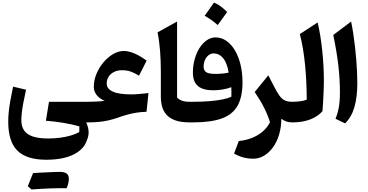

<svg xmlns="http://www.w3.org/2000/svg" viewBox="-20 -951 2863 1492"><path d="M182.6 -254 81.7 -277.7Q68 -213.6 59.7 -165.5Q51.4 -117.5 47.7 -79.1Q44 -40.8 44 -5.1Q44 148.3 114.9 219.3Q185.9 290.3 339.4 290.3Q469.5 290.3 551.9 249.5Q634.3 208.8 657.3 133.8Q670 102.6 668.6 71Q667.3 39.4 649.9 0H663.8V-160.1H360.7L336.7 -12.8Q480.5 -1.6 596.7 31L596.1 75.2Q568.9 90.6 531.3 101.7Q493.7 112.9 448.8 119Q403.9 125.1 354 125.1Q282.2 125.1 236.1 110Q190.1 94.8 168 63.5Q145.9 32.2 145.9 -16.3Q145.9 -42.5 149.4 -74.6Q152.9 -106.8 160.9 -150.3Q168.9 -193.8 182.6 -254ZM442.7 511.4Q457.8 511.4 467.9 511.6Q478.1 511.7 484.9 511.7Q491.7 511.7 497.1 512Q506.2 492.5 510.6 473.4Q515 454.3 515 437.9Q515 410.6 498.2 397.6Q481.4 384.7 443.7 384.7Q402.2 402.8 360.6 421.4Q319 440.1 278 458.6Q236.9 477.1 196.1 495.9Q203.6 502.4 210.9 508.9Q218.2 515.3 225 521.3Q259.3 518.7 299.2 516.4Q339.1 514 376.9 512.7Q414.7 511.4 442.7 511.4ZM225 521.3Q261.6 498.8 298.1 476.4Q334.6 454 371 430.9Q407.3 407.9 443.7 384.7Q430.7 384.7 406.8 385.5Q382.9 386.3 353.5 387.7Q324.1 389.1 293.6 390.6Q263.2 392.2 237.2 394Q226.8 419.2 216.6 444.5Q206.5 469.7 196.1 495.9Q203.6 502.4 210.9 508.9Q218.2 515.3 225 521.3Z M941.6 -554.9Q900.8 -554.9 859.9 -531.3Q818.9 -507.6 784.6 -467.2Q750.2 -426.9 729.6 -377Q708.9 -327.1 708.9 -274.7Q708.9 -241.9 730.3 -213.6Q751.7 -185.2 793.5 -167.4Q777 -164.9 754.4 -163.4Q731.9 -161.9 707.9 -161Q684 -160.1 663.6 -160.1Q653.3 -160.1 648.7 -151.6Q644.1 -143.1 644.1 -123.7V-36.4Q644.1 -17 648.7 -8.5Q653.3 0 663.6 0Q711.1 0 749.5 -3.7Q788 -7.5 823.5 -15.7Q859 -24 896.6 -37Q935.4 -50.8 970.9 -60.5Q1006.4 -70.2 1042.4 -75.7Q1078.3 -81.2 1118.5 -82.3L1133.9 -227.8Q1095.1 -223.4 1060.8 -220.5Q1026.6 -217.5 1000.9 -217.5Q903.2 -217.5 856.2 -239.4Q809.1 -261.2 809.1 -301.1Q809.1 -332 824.4 -355.5Q839.7 -379 866.5 -392.1Q893.3 -405.3 927.4 -405.3Q964.8 -405.3 994.5 -395.3Q1024.1 -385.3 1060.2 -362.8L1119.4 -479.8Q1070.7 -516.1 1025.1 -535.5Q979.6 -554.9 941.6 -554.9Z M1356 -783.7 1204.2 -699.5Q1217.6 -635.8 1223.8 -557.5Q1229.9 -479.1 1229.9 -393.3V-199.7Q1229.9 -158.8 1239.7 -122.8Q1249.5 -86.8 1274.2 -59.1Q1298.9 -31.5 1342.6 -15.7Q1386.3 0 1453.8 0H1454.3V-160.1H1453.8Q1415.3 -160.1 1392.8 -168.9Q1370.3 -177.7 1356 -193.1Z M1864.5 -310.4Q1864.5 -386.2 1848.7 -450.2Q1833 -514.1 1804.6 -561.2Q1776.2 -608.3 1738.1 -634.3Q1699.9 -660.3 1655 -660.3Q1619.2 -660.3 1587.3 -638.6Q1555.5 -616.9 1531.1 -578.9Q1506.7 -540.9 1492.8 -491.2Q1479 -441.4 1479 -385.5Q1479 -316.3 1517.8 -282.8Q1556.6 -249.4 1636.8 -249.4Q1674.1 -249.4 1711.1 -255.8Q1748 -262.1 1777.5 -273.2Q1778 -256.2 1778.2 -235.7Q1778.3 -215.3 1777.9 -199.1Q1752.7 -187.2 1709.8 -178.5Q1666.9 -169.9 1609.1 -165Q1551.2 -160.1 1481 -160.1H1454.1Q1443.8 -160.1 1439.2 -151.7Q1434.6 -143.4 1434.6 -123.7V-36.4Q1434.6 -17 1439.2 -8.5Q1443.8 0 1454.1 0H1481.7Q1620.4 0 1704.5 -30.9Q1788.6 -61.9 1826.5 -130.2Q1864.5 -198.6 1864.5 -310.4ZM1756.9 -386.8Q1736.3 -382 1709.1 -379.4Q1682 -376.8 1653.2 -376.8Q1603.6 -376.8 1582.9 -389.9Q1562.2 -402.9 1562.2 -433.7Q1562.2 -462 1572.7 -485Q1583.2 -508 1600.6 -521.9Q1618.1 -535.8 1639.3 -535.8Q1683.8 -535.8 1714.2 -498.8Q1744.7 -461.7 1756.9 -386.8ZM1642.4 -930.8Q1624.8 -905.2 1607 -879.8Q1589.3 -854.3 1570.3 -828.4Q1598.9 -812.6 1624.2 -794.5Q1649.4 -776.4 1671.8 -756.3Q1691 -782.2 1709.1 -807.5Q1727.2 -832.9 1744.9 -857.8Q1720.8 -882.4 1695.2 -901.5Q1669.7 -920.7 1642.4 -930.8Z M2064.9 -365.6 1959.1 -235.9Q2003.7 -170.8 2031.9 -115Q2060.1 -59.1 2078.1 -1.1Q2057.8 39.2 2022.9 69.7Q1988 100.3 1940.7 119.5Q1893.4 138.7 1835.5 145.1L1798.8 242.7Q1841.1 265.3 1875.6 273.8Q1910.1 282.4 1946.8 282.4Q1992.3 282.4 2031.9 258.9Q2071.5 235.4 2101.7 193.2Q2131.9 151.1 2148.8 94.6Q2165.8 38 2166.1 -28.1Q2184.6 -14.5 2204.4 -7.2Q2224.3 0 2249.8 0H2250.3V-160.1H2249.8Q2216.4 -160.1 2193.5 -170.6Q2170.7 -181 2151 -208.5Q2131.2 -235.9 2106.4 -285.5Z M2448.3 -776.6 2310 -686.2Q2323.8 -633.2 2334.1 -572.2Q2344.3 -511.3 2350.7 -445.4Q2357.1 -379.6 2360.3 -311.6Q2363.5 -243.5 2363.5 -176.3Q2340.7 -167.5 2310.9 -163.8Q2281.1 -160.1 2250.5 -160.1Q2240.7 -160.1 2235.9 -152.1Q2231 -144.2 2231 -123.7V-36.4Q2231 -15.9 2235.9 -8Q2240.7 0 2250.5 0Q2305.2 0 2349.1 -10.3Q2393.1 -20.7 2427.2 -40.1Q2461.4 -59.5 2485.9 -87Q2488.2 -115.9 2490.1 -148.5Q2492.1 -181 2493.6 -213.5Q2495 -245.9 2495.9 -273.9Q2496.8 -301.9 2496.8 -321.4Q2496.8 -376.1 2493.8 -434.4Q2490.8 -492.7 2484.7 -551.6Q2478.7 -610.5 2469.7 -667.5Q2460.6 -724.5 2448.3 -776.6Z M2708.5 -783.7 2569.8 -679.2Q2584.2 -609.5 2594.2 -548.7Q2604.1 -488 2610.1 -433.9Q2616.2 -379.8 2618.8 -330.8Q2621.5 -281.7 2621.5 -235.5Q2621.5 -164.8 2613.1 -117.6Q2604.6 -70.4 2587.1 -28.1L2661.6 7.7Q2712.3 -41.8 2734.5 -119.9Q2756.7 -198 2756.7 -306.1Q2756.7 -344.6 2754.6 -390.2Q2752.5 -435.7 2748.6 -485.4Q2744.7 -535.1 2738.9 -586.4Q2733 -637.8 2725.5 -687.8Q2717.9 -737.8 2708.5 -783.7Z"/></svg>

Font: Pinar-VF-FD
Style: Regular
Weight: 300
Designer: Amin Abedi
Version: Version 3.0